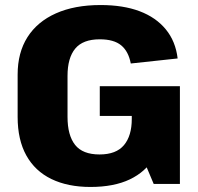

<svg xmlns="http://www.w3.org/2000/svg" viewBox="-20 -731 787 762"><path d="M339 11Q249 11 184 -20.5Q119 -52 84.5 -114Q50 -176 50 -267V-435Q50 -522 89 -583.5Q128 -645 202 -678Q276 -711 379 -711Q469 -711 534 -686.5Q599 -662 638 -614.5Q677 -567 685 -499L499 -479Q490 -527 461 -551Q432 -575 376 -575Q309 -575 278.5 -538Q248 -501 248 -430V-267Q248 -194 278 -156Q308 -118 375 -118Q441 -118 472 -155Q503 -192 503 -259L623 -236Q623 -160 590.5 -104.5Q558 -49 495 -19Q432 11 339 11ZM503 -207V-346L565 -271H376V-389H694V-1H590Z"/></svg>

Font: Pathway Extreme ExtraBold
Style: Regular
Weight: 800
Designer: Eduardo Rodriguez Tunni
Foundry: Eduardo Rodriguez Tunni
Version: Version 1.001;gftools[0.9.26]